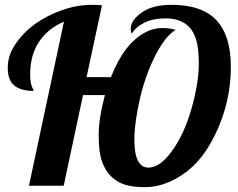

<svg xmlns="http://www.w3.org/2000/svg" viewBox="-20 -770 986 796"><path d="M415 -376H324.2L244.1 0H100.1L245.1 -680.2Q178.7 -651.9 141.8 -596.7Q105 -541.5 105 -460.9Q105 -421.4 117.2 -399.9Q119.1 -396 119.1 -393.1Q38.1 -393.1 19 -444.3Q12.2 -462.9 12.2 -490.2Q12.2 -540.5 43.9 -586.9Q107.9 -682.1 237.3 -728Q299.3 -750 362.8 -750Q383.3 -750 402.8 -748L338.9 -450.2H439.9Q495.6 -592.3 585.9 -637.7Q618.2 -653.8 651.9 -653.8Q685.5 -653.8 708 -646Q664.6 -620.1 623 -538.1Q565.4 -423.8 543.9 -274.4Q537.1 -229.5 537.1 -190.9Q537.1 -75.2 595.2 -75.2Q632.8 -75.2 670.4 -116.2Q747.6 -201.2 785.6 -364.3Q804.2 -443.8 804.2 -501.2Q804.2 -558.6 796.9 -590.8Q774.9 -693.8 666 -693.8Q615.7 -693.8 579.8 -676.5Q543.9 -659.2 525.9 -629.9Q522 -641.1 522 -651.4Q522 -685.1 566.9 -717.5Q611.8 -750 689.9 -750Q817.9 -750 877.4 -686Q937 -622.1 937 -494.1Q937 -322.8 850.6 -171.9Q788.6 -64 686 -17.6Q633.3 5.9 580.8 5.9Q528.3 5.9 495.6 -5.1Q462.9 -16.1 439.2 -40Q415.5 -64 402.3 -102.1Q389.2 -140.1 389.2 -210.2Q389.2 -280.3 415 -376Z"/></svg>

Font: UVF Lobster12
Style: Regular
Weight: 400
Designer: Pablo Impallari
Foundry: Pablo Impallari. www.impallari.com
Version: Version 1.004